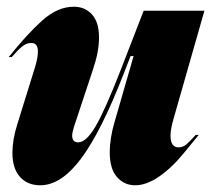

<svg xmlns="http://www.w3.org/2000/svg" viewBox="-20 -540 629 572"><path d="M200 -520Q233 -520 254 -497Q275 -474 275 -428Q275 -386 257 -333L200 -161Q195 -144 195 -136Q195 -116 213 -116Q237 -116 265 -164Q293 -212 339 -330L408 -508H589L497 -186Q488 -155 488 -136Q488 -101 512 -101Q525 -101 535.5 -110Q546 -119 563 -138H572Q566 -131 529 -85.5Q492 -40 454 -14Q416 12 383 12Q350 12 328.5 -12.5Q307 -37 307 -86Q307 -129 322 -179L378 -373H369L348 -319Q281 -147 221.5 -67.5Q162 12 100 12Q62 12 39.5 -13Q17 -38 17 -85Q17 -123 31 -168L85 -342Q93 -369 93 -387Q93 -412 73 -412Q59 -412 46 -401.5Q33 -391 15 -370H6Q61 -439 106.5 -479.5Q152 -520 200 -520Z"/></svg>

Font: Nyght Serif Dark Italic
Style: Regular
Weight: 800
Italic angle: -16°
Designer: Maksym Kobuzan
Version: Version 0.400